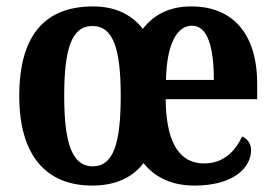

<svg xmlns="http://www.w3.org/2000/svg" viewBox="-20 -568 857 598"><path d="M267 10C337 10 391 -13 427 -60C464 -14 517 10 586 10C710 10 762 -48 762 -100C762 -122 750 -136 734 -143C713 -97 676 -59 616 -59C528 -59 497 -143 496 -259H781V-307C781 -465 703 -548 576 -548C511 -548 461 -525 425 -478C388 -525 336 -548 270 -548C119 -548 40 -457 40 -269C40 -81 126 10 267 10ZM646 -319H497C499 -428 530 -488 578 -488C626 -488 646 -423 646 -319ZM269 -50C203 -50 180 -126 180 -269C180 -414 202 -487 268 -487C333 -487 356 -415 356 -270C356 -123 334 -50 269 -50Z"/></svg>

Font: Noto Serif Bengali Condensed
Style: Bold
Weight: 700
Width: 3
Designer: Juan Bruce, Universal Thirst, Indian Type Foundry and the Monotype Design Team.
Foundry: Monotype Imaging Inc.
Version: Version 2.003